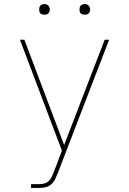

<svg xmlns="http://www.w3.org/2000/svg" viewBox="-20 -717 640 952"><path d="M134 215V196H175Q188 196 200.5 192.5Q213 189 222.5 180Q232 171 237 159Q242 147 247 135V134Q248 134 248 133.5Q248 133 248 133L287 30L79 -520H101L298 2L499 -520H521L267 140Q261 155 254 170Q247 185 235 196Q223 207 207 211Q191 215 175 215ZM400 -644Q395 -644 389.5 -645.5Q384 -647 380.5 -650.5Q377 -654 375.5 -659.5Q374 -665 374 -670Q374 -675 375.5 -680.5Q377 -686 380.5 -689.5Q384 -693 389.5 -695Q395 -697 400 -697Q405 -697 410.5 -695Q416 -693 419.5 -689.5Q423 -686 425 -680.5Q427 -675 427 -670Q427 -665 425 -659.5Q423 -654 419.5 -650.5Q416 -647 410.5 -645.5Q405 -644 400 -644ZM200 -644Q195 -644 189.5 -645.5Q184 -647 180.5 -650.5Q177 -654 175.5 -659.5Q174 -665 174 -670Q174 -675 175.5 -680.5Q177 -686 180.5 -689.5Q184 -693 189.5 -695Q195 -697 200 -697Q205 -697 210.5 -695Q216 -693 219.5 -689.5Q223 -686 225 -680.5Q227 -675 227 -670Q227 -665 225 -659.5Q223 -654 219.5 -650.5Q216 -647 210.5 -645.5Q205 -644 200 -644Z"/></svg>

Font: Zed Sans Thin Extended
Style: Regular
Weight: 100
Width: 7
Designer: Belleve Invis
Foundry: Belleve Invis
Version: Version 1.0.0; ttfautohint (v1.8.4)